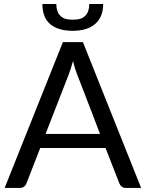

<svg xmlns="http://www.w3.org/2000/svg" viewBox="-20 -924 717 944"><path d="M471.7 -265.6Q444.3 -338.9 359.4 -557.6Q354.5 -570.3 348.6 -587.9Q343.8 -605.5 338.9 -624Q328.1 -584 317.4 -556.6Q279.3 -460 204.1 -265.6Q271.5 -265.6 471.7 -265.6ZM673.8 0Q655.3 0 598.6 0Q585.9 0 578.1 -6.8Q570.3 -12.7 566.4 -23.4Q543.9 -81.1 499 -196.3Q418.9 -196.3 177.7 -196.3Q161.1 -152.3 110.4 -23.4Q107.4 -13.7 98.6 -6.8Q90.8 0 78.1 0Q52.7 0 2.9 0Q74.2 -178.7 289.1 -716.8Q314.5 -716.8 387.7 -716.8Q459 -537.1 673.8 0ZM337.9 -772.5Q266.6 -772.5 227.5 -804.7Q188.5 -836.9 188.5 -904.3Q210.9 -904.3 256.8 -904.3Q256.8 -885.7 261.7 -872.1Q265.6 -857.4 275.4 -847.7Q284.2 -837.9 299.8 -832Q315.4 -827.1 337.9 -827.1Q382.8 -827.1 400.4 -847.7Q418.9 -867.2 418.9 -904.3Q441.4 -904.3 487.3 -904.3Q487.3 -840.8 448.2 -806.6Q409.2 -772.5 337.9 -772.5Z"/></svg>

Font: Lato
Style: Regular
Weight: 400
Designer: Lukasz Dziedzic with Adam Twardoch and Botio Nikoltchev
Version: Version 2.015; 2015-08-06; http://www.latofonts.com/